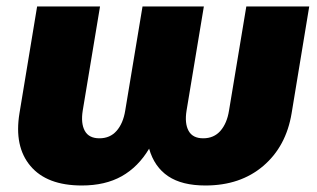

<svg xmlns="http://www.w3.org/2000/svg" viewBox="-20 -566 985 596"><path d="M233.9 9.8Q125.5 9.8 74.5 -50.8Q23.4 -111.3 40.5 -214.8L95.2 -545.9H290.5L236.8 -222.7Q230.5 -183.1 243.2 -159.9Q255.9 -136.7 288.6 -136.7Q321.8 -136.7 342 -159.9Q362.3 -183.1 368.7 -222.7L422.4 -545.9H612.8L559.1 -222.7Q552.7 -183.1 565.4 -159.9Q578.1 -136.7 610.8 -136.7Q644 -136.7 664.3 -159.9Q684.6 -183.1 690.9 -222.7L744.6 -545.9H939.9L885.3 -214.8Q868.2 -111.3 797.1 -50.8Q726.1 9.8 617.7 9.8Q544.9 9.8 502 -19Q459 -47.9 442.9 -104.5Q409.2 -47.9 357.9 -19Q306.6 9.8 233.9 9.8Z"/></svg>

Font: Inter Black
Style: Italic
Weight: 900
Italic angle: -9.39999°
Designer: Rasmus Andersson
Foundry: rsms
Version: Version 4.000;git-a52131595